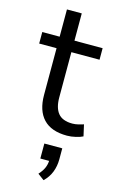

<svg xmlns="http://www.w3.org/2000/svg" viewBox="-135 -690 628 1014"><g transform="rotate(15 178.5 -183.5)"><path d="M271 9Q185 9 142 -36.5Q99 -82 99 -168V-423H4V-486H99V-635H180V-486H334V-423H180V-176Q180 -119 204 -89.5Q228 -60 282 -60Q298 -60 314 -64Q330 -68 343 -72L357 -10Q344 -3 319 3Q294 9 271 9ZM213 268 178 242Q197 221 205.5 202Q214 183 215 162H167V80H265V140Q265 177 252.5 209.5Q240 242 213 268Z"/></g></svg>

Font: Nunito Sans
Style: Regular
Weight: 400
Designer: Vernon Adams
Foundry: Vernon Adams
Version: Version 3.101; ttfautohint (v1.8.4.7-5d5b);gftools[0.9.27]